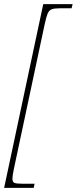

<svg xmlns="http://www.w3.org/2000/svg" viewBox="-38 -780 371 928"><path d="M171 -760H313L308 -740H252Q224 -740 211.5 -735Q199 -730 192.5 -715Q186 -700 178 -663L30 32Q22 69 22 83Q22 99 31 103.5Q40 108 70 108H129L125 128H-18Z"/></svg>

Font: Noto Serif NarrowThin
Style: Italic
Weight: 250
Width: 4
Italic angle: -12°
Designer: Monotype Design Team
Foundry: Monotype Imaging Inc.
Version: Version 1.001